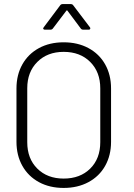

<svg xmlns="http://www.w3.org/2000/svg" viewBox="-20 -916 661 944"><path d="M61 -219V-481Q61 -548 90 -599.5Q119 -651 171.5 -679.5Q224 -708 293 -708Q362 -708 415 -679.5Q468 -651 497 -599.5Q526 -548 526 -481V-219Q526 -152 497 -100.5Q468 -49 415 -20.5Q362 8 293 8Q224 8 171.5 -20.5Q119 -49 90 -100.5Q61 -152 61 -219ZM473 -217V-482Q473 -562 423.5 -611.5Q374 -661 293 -661Q213 -661 163.5 -611.5Q114 -562 114 -482V-217Q114 -136 163.5 -87Q213 -38 293 -38Q374 -38 423.5 -87Q473 -136 473 -217ZM289 -896H327Q336 -896 340 -890L422 -782Q424 -780 424 -776Q424 -774 422 -772Q420 -770 416 -770H390Q381 -770 377 -776L312 -863Q311 -865 309 -865Q307 -865 306 -863L240 -776Q236 -770 227 -770H201Q195 -770 193 -773.5Q191 -777 195 -782L276 -890Q280 -896 289 -896Z"/></svg>

Font: Barlow Light
Style: Regular
Weight: 300
Designer: Jeremy Tribby
Foundry: Tribby Type
Version: Version 1.422